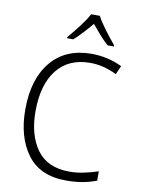

<svg xmlns="http://www.w3.org/2000/svg" viewBox="-102 -1014 803 1092"><g transform="rotate(10 300.0 -468.0)"><path d="M259 -788Q283 -810 309.5 -838.5Q336 -867 359 -895Q381 -868 406 -839.5Q431 -811 457 -788H493V-795Q462 -832 431 -873.5Q400 -915 384 -946H334Q318 -915 286 -873Q254 -831 223 -795V-788ZM532 -20V-74Q493 -61 450.5 -52Q408 -43 368 -43Q240 -43 179 -127Q118 -211 118 -348Q118 -502 185.5 -587.5Q253 -673 378 -673Q453 -673 531 -635L553 -685Q470 -725 376 -725Q226 -725 142.5 -624.5Q59 -524 59 -348Q59 -189 132.5 -89.5Q206 10 357 10Q411 10 453.5 2Q496 -6 532 -20Z"/></g></svg>

Font: Noto Sans Mono UI Light
Style: Regular
Weight: 300
Designer: Monotype Design team
Foundry: Monotype Imaging Inc.
Version: 1.000